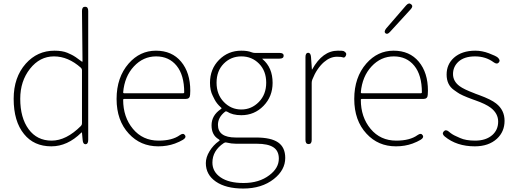

<svg xmlns="http://www.w3.org/2000/svg" viewBox="-20 -833 2977 1110"><path d="M277 13Q176 13 119 -58Q59 -131 59 -262Q59 -386 129 -465Q196 -540 295 -540Q340 -540 369 -528Q380 -523 391 -518Q413 -508 453 -477Q457 -474 457 -479L454 -770Q454 -794 472 -794Q490 -794 490 -770V-24Q490 0 475 1Q460 1 458 -22L454 -65Q454 -70 450 -66Q370 13 277 13ZM448 -105Q454 -111 454 -120V-427Q454 -435 448 -441Q374 -507 292 -507Q210 -507 153.5 -435.5Q97 -364 97 -262Q97 -152 145.5 -86Q194 -20 278.5 -20Q363 -20 448 -105Z M895 13Q792 13 725 -60Q654 -136 654 -261Q654 -386 724 -466Q789 -540 881.5 -540Q974 -540 1027 -476.5Q1080 -413 1080 -309Q1080 -297 1079 -285Q1078 -261 1054 -261H697Q692 -261 692 -256Q692 -156 748.5 -88Q805 -20 897 -20Q976 -20 1020 -52Q1040 -66 1049 -52Q1059 -38 1038 -25Q1018 -13 991 -3Q947 13 895 13ZM692 -299Q692 -294 697 -294H1040Q1045 -294 1045 -299Q1045 -399 1001 -453Q957 -507 882.5 -507Q808 -507 754 -449Q700 -391 692 -299Z M1386 257Q1286 257 1228 217Q1170 177 1170 110Q1170 76 1191.5 41Q1213 6 1244 -16Q1250 -20 1250 -22Q1250 -24 1244 -28Q1203 -52 1203 -108.5Q1203 -165 1255 -201Q1261 -205 1261 -207Q1261 -209 1255 -214Q1233 -234 1221 -257Q1215 -268 1210 -279Q1194 -310 1194 -354Q1194 -434 1246.5 -487Q1299 -540 1375 -540Q1412 -540 1434 -531Q1444 -527 1454 -527H1596Q1620 -527 1620 -511Q1620 -494 1596 -494H1499Q1494 -494 1498 -491Q1556 -442 1556 -354Q1556 -275 1503.5 -221Q1451 -167 1375 -167Q1324 -167 1292 -188Q1286 -191 1281 -187Q1240 -155 1240 -111Q1240 -38 1343 -38H1460Q1547 -38 1588 -9.5Q1629 19 1629 80Q1629 150 1563 202Q1493 257 1386 257ZM1388 225Q1478 225 1537 180Q1592 139 1592 84Q1592 39 1560.5 18.5Q1529 -2 1465 -2H1345Q1318 -2 1289 -9Q1281 -11 1274 -6Q1208 38 1208 107Q1208 160 1255.5 192.5Q1303 225 1388 225ZM1274 -243.5Q1316 -200 1375 -200Q1434 -200 1476.5 -243.5Q1519 -287 1519 -355Q1519 -423 1477.5 -465Q1436 -507 1375.5 -507Q1315 -507 1273.5 -465Q1232 -423 1232 -355Q1232 -287 1274 -243.5Z M1764 0Q1746 0 1746 -24V-503Q1746 -527 1761 -528Q1776 -528 1778 -504L1783 -433Q1783 -428 1785 -432Q1845 -540 1933 -540Q1962 -540 1966 -538Q1987 -528 1980 -512Q1973 -497 1963 -501Q1953 -505 1928 -505Q1889 -505 1853 -474Q1811 -437 1786 -374Q1782 -364 1782 -354V-24Q1782 0 1764 0Z M2269 13Q2166 13 2099 -60Q2028 -136 2028 -261Q2028 -386 2098 -466Q2163 -540 2255.5 -540Q2348 -540 2401 -476.5Q2454 -413 2454 -309Q2454 -297 2453 -285Q2452 -261 2428 -261H2071Q2066 -261 2066 -256Q2066 -156 2122.5 -88Q2179 -20 2271 -20Q2350 -20 2394 -52Q2414 -66 2423 -52Q2433 -38 2412 -25Q2392 -13 2365 -3Q2321 13 2269 13ZM2066 -299Q2066 -294 2071 -294H2414Q2419 -294 2419 -299Q2419 -399 2375 -453Q2331 -507 2256.5 -507Q2182 -507 2128 -449Q2074 -391 2066 -299ZM2235 -649Q2219 -631 2208 -641Q2198 -650 2213 -669L2328 -802Q2344 -820 2357 -808Q2371 -797 2354 -779Z M2725 13Q2620 13 2551 -44Q2533 -59 2545 -73Q2557 -87 2575 -72Q2594 -55 2618 -45Q2629 -40 2640 -35Q2673 -20 2727 -20Q2790 -20 2827 -53Q2860 -83 2860 -130Q2860 -177 2817 -210Q2788 -232 2728 -253Q2725 -254 2714 -258Q2645 -283 2624 -299Q2614 -306 2604 -313Q2562 -343 2562 -402Q2562 -461 2604 -499Q2650 -540 2728 -540Q2767 -540 2806.5 -525Q2846 -510 2857 -501Q2875 -485 2864 -472Q2853 -459 2834 -473Q2788 -507 2726 -507Q2664 -507 2630 -476Q2599 -447 2599 -405Q2599 -363 2637 -335Q2661 -317 2722 -294L2729 -291Q2740 -287 2751 -283Q2819 -258 2848 -235Q2897 -197 2897 -134.5Q2897 -72 2853 -31Q2805 13 2725 13Z"/></svg>

Font: Resource Han Rounded KR ExtraLight
Style: Regular
Weight: 250
Designer: Cyano Hao (round all glyphs); Ryoko NISHIZUKA 西塚涼子 (kana, bopomofo & ideographs); Paul D. Hunt (Latin, Greek & Cyrillic)
Foundry: Cyano Hao
Version: 0.990